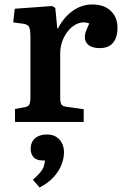

<svg xmlns="http://www.w3.org/2000/svg" viewBox="-20 -545 553 858"><path d="M47 0V-58L91 -66Q107 -69 111.5 -78.5Q116 -88 116 -114V-377Q116 -411 110.5 -423.5Q105 -436 83 -439L39 -445L46 -506L213 -518L227 -510L236 -418H239Q265 -468 305 -496.5Q345 -525 393 -525Q445 -525 475 -496.5Q505 -468 505 -421Q505 -392 496 -371.5Q487 -351 469.5 -340.5Q452 -330 426 -330Q393 -330 376 -343.5Q359 -357 359 -379Q359 -387 361 -395Q363 -403 367.5 -414Q372 -425 379 -440Q357 -449 334 -442Q311 -435 292 -415.5Q273 -396 261 -367.5Q249 -339 249 -305V-112Q249 -88 254 -79Q259 -70 276 -68L354 -57V0ZM157 293 127 258Q148 240 159.5 226Q171 212 175.5 199Q180 186 181 172H170Q142 172 129.5 157Q117 142 117 121Q117 99 126.5 84.5Q136 70 152.5 63Q169 56 189 56Q214 56 230.5 66Q247 76 256.5 94Q266 112 266 136Q266 162 255 190.5Q244 219 220.5 245.5Q197 272 157 293Z"/></svg>

Font: Literata 18pt SemiBold
Style: Regular
Weight: 600
Designer: Latin by Veronika Burian and Jose Scaglione. Greek by Irene Vlachou. Cyrillic by Vera Evstafieva.
Foundry: TypeTogether
Version: Version 3.103;gftools[0.9.29]